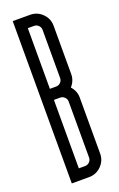

<svg xmlns="http://www.w3.org/2000/svg" viewBox="-141 -754 494 794"><g transform="rotate(-20 105.5 -357.0)"><path d="M77.9 -48.7Q77.9 -48.7 105.4 -48.7Q116.6 -48.7 124.7 -56.6Q132.9 -64.6 132.9 -76.2V-322.4Q132.9 -333.6 124.7 -341.7Q116.6 -349.9 105.4 -349.9H77.9ZM29.2 0V-714.3Q29.2 -714.3 105.4 -714.3Q137 -714.3 159.3 -692Q181.6 -669.7 181.6 -638.1V-426.1Q181.6 -396.5 161.2 -374Q181.6 -351.5 181.6 -322.4Q181.6 -322.4 181.6 -76.2Q181.6 -44.6 159.3 -22.3Q137 0 105.4 0ZM105.4 -398.6Q116.6 -398.6 124.7 -406.5Q132.9 -414.4 132.9 -426.1V-638.1Q132.9 -649.7 124.7 -657.6Q116.6 -665.6 105.4 -665.6H77.9V-398.6Z"/></g></svg>

Font: Marapfhont
Style: Book
Weight: 400
Version: Version 0.15